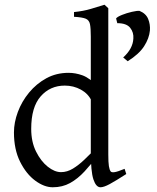

<svg xmlns="http://www.w3.org/2000/svg" viewBox="-20 -777 666 812"><path d="M514 -41Q469 -12 444 1.5Q419 15 405 15Q386 15 375 -18.5Q364 -52 364 -133V-622Q364 -658 360.5 -675Q357 -692 342.5 -698Q328 -704 293 -706V-726Q333 -730 364.5 -739.5Q396 -749 422 -757L438 -742V-124Q438 -90 440.5 -74.5Q443 -59 448 -52Q452 -47 465 -49Q478 -51 507 -63ZM203 15Q167 15 129 -13Q91 -41 65 -93Q39 -145 39 -217Q39 -259 55.5 -303.5Q72 -348 103 -385.5Q134 -423 176 -446Q218 -469 270 -469Q299 -469 328.5 -458.5Q358 -448 396 -410Q396 -381 389.5 -370.5Q383 -360 367 -351Q353 -381 322 -398Q291 -415 254 -415Q192 -415 152 -369.5Q112 -324 112 -232Q112 -177 132.5 -136Q153 -95 182 -72Q211 -49 238 -49Q264 -49 288.5 -64Q313 -79 336 -101Q359 -123 382 -146Q389 -143 393.5 -137Q398 -131 400 -127Q367 -84 338 -52.5Q309 -21 276.5 -3Q244 15 203 15ZM520 -518 501 -534Q542 -571 544 -614Q546 -640 530.5 -659.5Q515 -679 476 -679L471 -699Q476 -706 496 -714Q516 -722 538 -727Q560 -732 570 -731Q597 -720 606.5 -697Q616 -674 614 -648Q611 -615 589.5 -581.5Q568 -548 520 -518Z"/></svg>

Font: ChillKai
Style: Regular
Weight: 400
Designer: ChillType
Foundry: 寒蝉字型
Version: Version 2.000